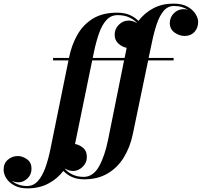

<svg xmlns="http://www.w3.org/2000/svg" viewBox="-214 -780 1114 1060"><path d="M79 -460H166.5L167 -461.5Q181 -531 212.8 -587.2Q244.5 -643.5 298.2 -676.8Q352 -710 432 -710Q474 -710 503.2 -696.8Q532.5 -683.5 550 -664.5Q584 -708.5 632.2 -734.2Q680.5 -760 743.5 -760Q792 -760 822 -742.8Q852 -725.5 866 -702Q880 -678.5 880 -660Q880 -626 859.8 -603.8Q839.5 -581.5 805.5 -581.5Q775.5 -581.5 749.5 -600.5Q723.5 -619.5 723.5 -652.5Q723.5 -684.5 746 -707Q768.5 -729.5 800.5 -729.5Q812 -729.5 824 -725.5Q809.5 -735 790.2 -741Q771 -747 746.5 -747Q712.5 -747 689.8 -720.2Q667 -693.5 651.2 -646.8Q635.5 -600 623.5 -540L606.5 -460H744.5V-446.5H604L519 -38.5Q504 33 469.5 89.2Q435 145.5 380.2 177.8Q325.5 210 250.5 210Q211 210 182.5 196.8Q154 183.5 136 163.5Q101.5 208 51.8 234Q2 260 -63.5 260Q-104 260 -133.2 244.8Q-162.5 229.5 -178.2 205.8Q-194 182 -194 156Q-194 121.5 -170.2 101.5Q-146.5 81.5 -116 81.5Q-89.5 81.5 -64.8 99.2Q-40 117 -40 151Q-40 184 -62.5 205.2Q-85 226.5 -111.5 226.5Q-130.5 226.5 -148.5 218.5Q-133 231.5 -111.8 239.2Q-90.5 247 -65 247Q-30 247 -5.5 220.2Q19 193.5 36 146.8Q53 100 65 40L164 -446.5H79ZM304 -490 298 -460H474L484.5 -511.5Q484.5 -514 485 -516Q459.5 -521 439.2 -539.8Q419 -558.5 419 -588.5Q419 -620.5 442.2 -643.5Q465.5 -666.5 496 -666.5Q518.5 -666.5 541.5 -653L542 -653.5Q526 -671.5 499.2 -684Q472.5 -696.5 435.5 -696.5Q399 -696.5 374.2 -670Q349.5 -643.5 333 -596.8Q316.5 -550 304 -490ZM190.5 164Q167 164 145 151L144 152Q160.5 171.5 187 184Q213.5 196.5 247.5 196.5Q300.5 196.5 332.8 138.5Q365 80.5 383 -10L471 -446.5H295L201 11.5Q200.5 13.5 200 15Q224 19 244.8 36.2Q265.5 53.5 265.5 86Q265.5 119.5 241.5 141.8Q217.5 164 190.5 164Z"/></svg>

Font: Bodoni* 16pt
Style: Bold Italic
Weight: 700
Italic angle: -13°
Version: Version 2.3